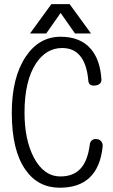

<svg xmlns="http://www.w3.org/2000/svg" viewBox="-20 -877 540 914"><path d="M268.6 -702.1Q166 -702.1 102.5 -607.4Q36.1 -507.8 36.1 -339.8Q36.1 -160.2 101.6 -68.4Q161.1 16.6 264.6 16.6Q355.5 16.6 406.2 -31.2Q459 -81.1 468.8 -180.7Q469.7 -195.3 460.9 -205.1Q453.1 -213.9 440.4 -214.8Q427.7 -216.8 418.9 -210Q408.2 -202.1 407.2 -187.5Q397.5 -111.3 363.3 -74.2Q329.1 -37.1 267.6 -37.1Q188.5 -37.1 140.6 -127.9Q96.7 -212.9 96.7 -340.8Q96.7 -492.2 151.4 -575.2Q200.2 -648.4 275.4 -648.4Q329.1 -648.4 359.4 -613.3Q393.6 -574.2 400.4 -493.2Q402.3 -466.8 432.6 -469.7Q462.9 -473.6 462.9 -498Q457 -592.8 412.1 -644.5Q362.3 -702.1 268.6 -702.1ZM200.2 -717.8 268.6 -815.4 336.9 -717.8H413.1L311.5 -857.4H224.6L123 -717.8Z"/></svg>

Font: GulimChe
Style: Regular
Weight: 400
Monospace: yes
Version: Version 2.21